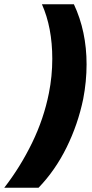

<svg xmlns="http://www.w3.org/2000/svg" viewBox="-54 -762 434 907"><path d="M177 -322Q193 -402 193 -484Q193 -632 144 -742H295Q355 -614 355 -458Q355 -377 339 -294Q314 -174 260.5 -65.5Q207 43 128 125H-34Q42 27 97.5 -87Q153 -201 177 -322Z"/></svg>

Font: TypoPRO Montserrat Alternates
Style: Bold Italic
Weight: 700
Italic angle: -11.3°
Designer: Julieta Ulanovsky
Foundry: Julieta Ulanovsky
Version: Version 6.001